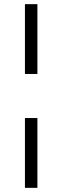

<svg xmlns="http://www.w3.org/2000/svg" viewBox="-20 -724 300 924"><path d="M100 -704H160V-368H100ZM100 -156H160V180H100Z"/></svg>

Font: Changa
Style: Regular
Weight: 400
Designer: Eduardo Rodriguez Tunni
Foundry: Eduardo Rodriguez Tunni
Version: Version 3.003